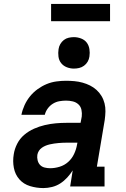

<svg xmlns="http://www.w3.org/2000/svg" viewBox="-20 -949 640 977"><path d="M201 8Q166 8 133 -2Q100 -12 78.5 -36.5Q57 -61 50.5 -95Q44 -129 50 -164Q54 -191 67.5 -217.5Q81 -244 103.5 -263Q126 -282 153 -294Q180 -306 208 -312.5Q236 -319 263.5 -321.5Q291 -324 319 -324H390L396 -356Q398 -373 394.5 -390Q391 -407 379 -418Q367 -429 350.5 -433Q334 -437 316 -437Q300 -437 282.5 -434Q265 -431 249.5 -421.5Q234 -412 223 -397Q212 -382 208 -365H89Q94 -390 105 -414Q116 -438 132.5 -458.5Q149 -479 171 -495Q193 -511 217 -521Q241 -531 266.5 -534.5Q292 -538 316 -538Q338 -538 359 -536Q380 -534 400 -528.5Q420 -523 438 -514Q456 -505 471 -491.5Q486 -478 496.5 -460.5Q507 -443 512 -423Q517 -403 516.5 -382Q516 -361 513 -339L473 -101H512V0H337L350 -82Q338 -63 322 -45.5Q306 -28 286.5 -15.5Q267 -3 244.5 2.5Q222 8 201 8ZM235 -93Q259 -93 283.5 -100.5Q308 -108 327 -125Q346 -142 357 -165.5Q368 -189 372 -213L374 -223H319Q308 -223 297.5 -222.5Q287 -222 276.5 -221Q266 -220 255.5 -218.5Q245 -217 234 -214.5Q223 -212 213 -208Q203 -204 193.5 -197.5Q184 -191 178 -181.5Q172 -172 170 -161Q168 -147 171.5 -133Q175 -119 184 -109.5Q193 -100 207 -96.5Q221 -93 235 -93ZM356 -600Q337 -600 319.5 -607Q302 -614 291 -628Q280 -642 277.5 -661Q275 -680 278 -699Q280 -713 287 -725Q294 -737 305 -745.5Q316 -754 329.5 -757Q343 -760 356 -760Q375 -760 393 -753Q411 -746 421.5 -732Q432 -718 435 -699Q438 -680 435 -661Q433 -647 426 -635Q419 -623 407.5 -614.5Q396 -606 382.5 -603Q369 -600 356 -600ZM240 -841V-929H540V-841Z"/></svg>

Font: Iosevka Curly Slab ExObl
Style: Bold
Weight: 700
Width: 7
Italic angle: -9°
Monospace: yes
Designer: Belleve Invis
Foundry: Belleve Invis
Version: Version 11.0.0; ttfautohint (v1.8.3)